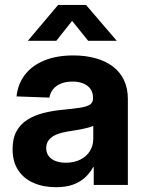

<svg xmlns="http://www.w3.org/2000/svg" viewBox="-20 -760 599 789"><path d="M210 9.3Q158.7 9.3 118.4 -8.1Q78.1 -25.4 54.9 -60.3Q31.7 -95.2 31.7 -147Q31.7 -191.4 47.9 -220.7Q64 -250 92.3 -267.8Q120.6 -285.6 157.2 -295.2Q193.8 -304.7 233.9 -308.6Q281.2 -313 309.3 -317.4Q337.4 -321.8 349.9 -330.3Q362.3 -338.9 362.3 -355.5V-358.4Q362.3 -378.9 352.3 -393.6Q342.3 -408.2 323.5 -416.5Q304.7 -424.8 277.8 -424.8Q251 -424.8 230.5 -416.5Q210 -408.2 198 -393.3Q186 -378.4 183.1 -358.9L47.9 -363.8Q53.7 -416 83 -453.6Q112.3 -491.2 162.6 -511.7Q212.9 -532.2 281.2 -532.2Q332 -532.2 373.5 -520.5Q415 -508.8 444.6 -486.1Q474.1 -463.4 489.7 -430.2Q505.4 -397 505.4 -353.5V0H365.2V-73.2H362.8Q349.1 -48.3 328.6 -29.8Q308.1 -11.2 279.1 -1Q250 9.3 210 9.3ZM250 -91.3Q284.7 -91.3 310.3 -104.2Q335.9 -117.2 349.6 -139.6Q363.3 -162.1 363.3 -189.9V-243.2Q357.4 -239.7 346.4 -236.6Q335.4 -233.4 321.3 -230.5Q307.1 -227.5 291 -224.9Q274.9 -222.2 258.8 -219.7Q233.9 -215.8 213.6 -207.8Q193.4 -199.7 181.6 -185.8Q169.9 -171.9 169.9 -150.9Q169.9 -132.3 179.9 -118.9Q189.9 -105.5 208 -98.4Q226.1 -91.3 250 -91.3ZM211.4 -592.3H95.2V-593.3L218.8 -739.7H333.5L459 -593.3V-592.3H342.3L276.4 -674.3Z"/></svg>

Font: Inter 28pt
Style: Bold
Weight: 700
Designer: Rasmus Andersson
Foundry: rsms
Version: Version 4.001;git-66647c0bb